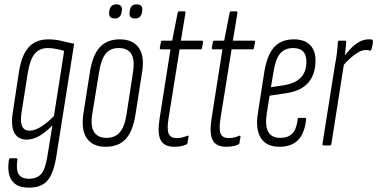

<svg xmlns="http://www.w3.org/2000/svg" viewBox="-20 -669 1735 883"><path d="M202 -488Q235 -488 262.5 -481Q290 -474 321 -468L240 44Q228 125 200 159.5Q172 194 112 194Q73 194 50.5 177.5Q28 161 21.5 132Q15 103 21 66Q22 59 27 59H54Q61 59 60 66Q53 110 65.5 131.5Q78 153 114 153Q152 153 171 129Q190 105 199 43L221 -92Q188 -59 159.5 -43Q131 -27 103 -27Q62 -27 45.5 -59Q29 -91 39 -152L67 -338Q80 -418 113 -453Q146 -488 202 -488ZM116 -68Q161 -68 228 -135L275 -435Q258 -440 238.5 -444Q219 -448 200 -448Q162 -448 140 -422Q118 -396 108 -335L79 -151Q66 -68 116 -68Z M466 6Q406 6 379 -33.5Q352 -73 364 -149L394 -341Q407 -418 440 -453Q473 -488 531 -488Q591 -488 618.5 -449Q646 -410 633 -334L603 -142Q591 -65 558 -29.5Q525 6 466 6ZM470 -35Q509 -35 531 -60.5Q553 -86 562 -143L591 -333Q601 -392 584.5 -420Q568 -448 526 -448Q487 -448 466 -422Q445 -396 436 -339L405 -149Q395 -91 412 -63Q429 -35 470 -35ZM601 -584Q587 -584 580.5 -591Q574 -598 576 -613L577 -620Q581 -649 608 -649Q623 -649 629.5 -641.5Q636 -634 634 -619L633 -612Q628 -584 601 -584ZM508 -584Q494 -584 487 -591Q480 -598 482 -613L483 -620Q488 -649 515 -649Q529 -649 536 -641.5Q543 -634 540 -619L539 -612Q534 -584 508 -584Z M782 6Q735 6 719 -24.5Q703 -55 714 -124L764 -442H721Q714 -442 715 -449L720 -476Q721 -482 727 -482H772L797 -610Q799 -617 804 -617H827Q834 -617 833 -610L812 -482H908Q915 -482 914 -475L909 -449Q908 -442 902 -442H806L755 -124Q747 -73 756 -53.5Q765 -34 792 -34Q807 -34 819 -37Q831 -40 842 -45Q844 -46 846 -44Q848 -42 847 -39L842 -11Q842 -6 836 -4Q825 1 810.5 3.5Q796 6 782 6Z M1021 6Q974 6 958 -24.5Q942 -55 953 -124L1003 -442H960Q953 -442 954 -449L959 -476Q960 -482 966 -482H1011L1036 -610Q1038 -617 1043 -617H1066Q1073 -617 1072 -610L1051 -482H1147Q1154 -482 1153 -475L1148 -449Q1147 -442 1141 -442H1045L994 -124Q986 -73 995 -53.5Q1004 -34 1031 -34Q1046 -34 1058 -37Q1070 -40 1081 -45Q1083 -46 1085 -44Q1087 -42 1086 -39L1081 -11Q1081 -6 1075 -4Q1064 1 1049.5 3.5Q1035 6 1021 6Z M1265 6Q1206 6 1180 -34Q1154 -74 1166 -149L1196 -341Q1209 -418 1241.5 -453Q1274 -488 1332 -488Q1379 -488 1405 -463Q1431 -438 1431 -391Q1431 -327 1397.5 -288.5Q1364 -250 1294 -240L1220 -229L1207 -149Q1198 -91 1213.5 -63Q1229 -35 1268 -35Q1306 -35 1325 -55.5Q1344 -76 1349 -121Q1349 -127 1355 -127H1382Q1389 -127 1388 -120Q1381 -56 1351 -25Q1321 6 1265 6ZM1226 -268 1286 -277Q1339 -286 1364 -312.5Q1389 -339 1389 -386Q1389 -448 1328 -448Q1289 -448 1268 -422.5Q1247 -397 1238 -339Z M1469 0Q1462 0 1463 -7L1520 -367Q1527 -402 1530 -429Q1533 -456 1534 -476Q1534 -482 1541 -482H1567Q1572 -482 1572 -476Q1571 -454 1567.5 -428Q1564 -402 1562 -386L1563 -382L1504 -7Q1503 0 1497 0ZM1554 -363 1559 -406Q1574 -425 1591.5 -444Q1609 -463 1630.5 -475.5Q1652 -488 1675 -488Q1679 -488 1683.5 -488Q1688 -488 1692 -486Q1695 -485 1695 -480Q1695 -471 1693 -461Q1691 -451 1688 -441Q1685 -435 1680 -436Q1677 -438 1673 -438.5Q1669 -439 1663 -439Q1646 -439 1627 -428Q1608 -417 1589.5 -400Q1571 -383 1554 -363Z"/></svg>

Font: Sofia Sans Extra Condensed Light
Style: Italic
Weight: 300
Italic angle: -9°
Version: Version 4.100